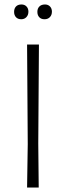

<svg xmlns="http://www.w3.org/2000/svg" viewBox="-20 -838 295 858"><path d="M101 0 104 -194 101 -639H154L151 -197L153 0ZM107 -786Q107 -771 98 -761.5Q89 -752 75 -752Q60 -752 51.5 -761Q43 -770 43 -785Q43 -800 51.5 -809Q60 -818 76 -818Q90 -818 98.5 -809Q107 -800 107 -786ZM212 -786Q212 -771 203 -761.5Q194 -752 179 -752Q164 -752 155.5 -761Q147 -770 147 -785Q147 -800 156 -809Q165 -818 181 -818Q195 -818 203.5 -809Q212 -800 212 -786Z"/></svg>

Font: t
Style: Regular
Weight: 300
Designer: Juan Pablo del Peral
Foundry: Huerta Tipografica
Version: Version 2.004; ttfautohint (v1.8.1)